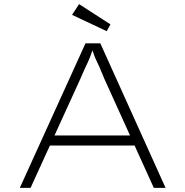

<svg xmlns="http://www.w3.org/2000/svg" viewBox="-20 -910 897 930"><path d="M76 0 394 -700H466L782 0H725L486 -527Q471 -564 462 -584.5Q453 -605 447 -617Q441 -629 435.5 -644Q430 -659 421 -687L436 -688Q424 -655 417.5 -637.5Q411 -620 404.5 -606.5Q398 -593 389.5 -574.5Q381 -556 366 -521L128 0ZM202 -205 223 -254H637L650 -205ZM497 -759 329 -838 363 -890 515 -792Z"/></svg>

Font: Lexend Peta ExtraLight
Style: Regular
Weight: 250
Version: Version 1.007